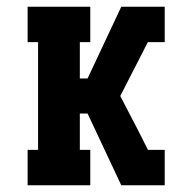

<svg xmlns="http://www.w3.org/2000/svg" viewBox="-20 -550 540 570"><path d="M438 0V-68L419 -105H469V0ZM62 0V-105H93V-425H62V-530H248V-425H217V-317H240L340 -530H438V-462V-530H469V-425H419L337 -265Q363 -216 388 -167Q413 -118 438 -68V0H340L240 -213H217V-105H248V0Z"/></svg>

Font: Iosevka Slab Extrabold
Style: Regular
Weight: 800
Monospace: yes
Designer: Belleve Invis
Foundry: Belleve Invis
Version: Version 11.1.1; ttfautohint (v1.8.3)